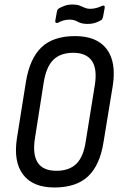

<svg xmlns="http://www.w3.org/2000/svg" viewBox="-20 -823 530 851"><path d="M221 8Q126 8 82.5 -49Q39 -106 55 -210L95 -461Q112 -564 164 -613.5Q216 -663 313 -663Q409 -663 452.5 -606Q496 -549 480 -444L439 -194Q423 -91 370.5 -41.5Q318 8 221 8ZM230 -66Q287 -66 318.5 -97Q350 -128 360 -196L400 -444Q412 -518 387 -553.5Q362 -589 305 -589Q248 -589 216.5 -558Q185 -527 174 -459L135 -211Q112 -66 230 -66ZM368 -717Q341 -717 325 -726.5Q309 -736 288 -736Q273 -736 260 -732Q247 -728 237 -722Q231 -720 227.5 -722.5Q224 -725 225 -731L232 -770Q233 -780 240 -785Q249 -791 265.5 -797Q282 -803 301 -803Q320 -803 332 -798.5Q344 -794 355 -789Q366 -784 380 -784Q395 -784 408.5 -788Q422 -792 432 -797Q446 -802 444 -788L437 -750Q435 -739 430 -735Q420 -728 404 -722.5Q388 -717 368 -717Z"/></svg>

Font: Sofia Sans Condensed Medium
Style: Italic
Weight: 500
Italic angle: -9°
Designer: Botio Nikoltchev, Ani Petrova
Foundry: lettersoup
Version: Version 4.101; ttfautohint (v1.8.4.7-5d5b)